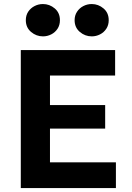

<svg xmlns="http://www.w3.org/2000/svg" viewBox="-20 -954 668 974"><path d="M85.5 0V-700H564V-571H233.5V-421H513.5V-301.5H233.5V-130.5H568V0ZM198 -769.5Q164 -769.5 137.5 -792Q111 -814.5 111 -851.5Q111 -876.5 123.2 -894.8Q135.5 -913 155.2 -923.2Q175 -933.5 198 -933.5Q231.5 -933.5 257.8 -911.2Q284 -889 284 -851.5Q284 -826.5 271.8 -808Q259.5 -789.5 239.8 -779.5Q220 -769.5 198 -769.5ZM445.5 -769.5Q411.5 -769.5 385 -792Q358.5 -814.5 358.5 -851.5Q358.5 -876 370.8 -894.5Q383 -913 402.8 -923.2Q422.5 -933.5 445.5 -933.5Q479 -933.5 505.2 -911.2Q531.5 -889 531.5 -851.5Q531.5 -826.5 519.2 -808Q507 -789.5 487.2 -779.5Q467.5 -769.5 445.5 -769.5Z"/></svg>

Font: Geologica Roman SemiBold
Style: Regular
Weight: 600
Designer: Sindre Bremnes, Frode Helland
Foundry: Monokrom Skriftforlag AS
Version: Version 1.010;gftools[0.9.28]